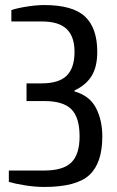

<svg xmlns="http://www.w3.org/2000/svg" viewBox="-20 -730 465 760"><path d="M155 10Q118 10 78 3.5Q38 -3 15 -10V-55H155Q230 -55 262.5 -87Q295 -119 295 -190Q295 -265 262.5 -297.5Q230 -330 155 -330H85V-400H145Q213 -400 244 -430.5Q275 -461 275 -525Q275 -585 244 -615Q213 -645 145 -645H25V-690Q48 -698 86.5 -704Q125 -710 155 -710Q268 -710 316.5 -664.5Q365 -619 365 -525Q365 -465 342.5 -429Q320 -393 275 -372V-368Q335 -351 360 -302.5Q385 -254 385 -190Q385 -85 334 -37.5Q283 10 155 10Z"/></svg>

Font: Cuprum
Style: Regular
Weight: 400
Designer: Jovanny Lemonad
Foundry: Jovanny Lemonad
Version: Version 3.000